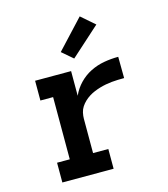

<svg xmlns="http://www.w3.org/2000/svg" viewBox="-114 -859 828 948"><g transform="rotate(-15 300.0 -385.0)"><path d="M87 0V-101H152V-419H87V-520H271V-394Q286 -428 312 -455Q338 -482 371 -498.5Q404 -515 440.5 -521.5Q477 -528 514 -528L515 -419Q499 -419 483 -418.5Q467 -418 451.5 -416.5Q436 -415 420 -412Q404 -409 389 -404.5Q374 -400 359.5 -394Q345 -388 331.5 -379.5Q318 -371 306.5 -360Q295 -349 286.5 -336Q278 -323 274.5 -307Q271 -291 271 -276V-101H349V0ZM302 -576 246 -624 382 -770 451 -710Z"/></g></svg>

Font: Iosevka Plex Etoile
Style: Bold
Weight: 700
Designer: Belleve Invis
Foundry: Belleve Invis
Version: Version 25.1.1; ttfautohint (v1.8.4)